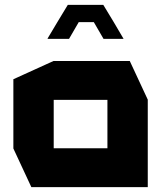

<svg xmlns="http://www.w3.org/2000/svg" viewBox="-20 -770 675 790"><path d="M109 0 35 -159V-444L200 -519H514L588 -360V0ZM201 -359V-160H422V-359ZM216 -679 259 -750H405L448 -679L488 -611V-610H406L366 -679H304L264 -610H176V-612Z"/></svg>

Font: Foldit Thin
Style: Bold
Weight: 700
Version: Version 1.003